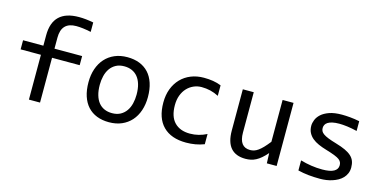

<svg xmlns="http://www.w3.org/2000/svg" viewBox="-69 -1064 2887 1441"><g transform="rotate(15 1374.5 -343.5)"><path d="M513.2 -610.8Q446.3 -625 397.9 -625Q283.2 -625 283.2 -504.9V-418.9H498V-348.1H283.2V0H196.8V-348.1H39.1V-418.9H196.8V-500Q196.8 -695.8 400.9 -695.8Q451.7 -695.8 513.2 -684.1ZM0 -490.2Z M1054.7 -249Q1054.7 -191.9 1038.6 -144.3Q1022.5 -96.7 992.2 -62.7Q961.9 -28.8 918.5 -10Q875 8.8 819.8 8.8Q767.1 8.8 725.3 -7.6Q683.6 -23.9 654.5 -55.7Q625.5 -87.4 610.1 -134.3Q594.7 -181.2 594.7 -242.2Q594.7 -299.3 610.8 -346.4Q627 -393.6 657.2 -427.5Q687.5 -461.4 731 -480.2Q774.4 -499 829.6 -499Q882.3 -499 924.1 -482.7Q965.8 -466.3 994.9 -434.8Q1023.9 -403.3 1039.3 -356.4Q1054.7 -309.6 1054.7 -249ZM967.8 -245.1Q967.8 -290.5 957.8 -324.5Q947.8 -358.4 929.2 -381.1Q910.6 -403.8 884 -415.3Q857.4 -426.8 824.7 -426.8Q786.6 -426.8 759.5 -411.9Q732.4 -397 715.1 -372.1Q697.8 -347.2 689.7 -314.2Q681.6 -281.2 681.6 -245.1Q681.6 -199.7 691.7 -165.5Q701.7 -131.3 720.2 -108.6Q738.8 -85.9 765.1 -74.5Q791.5 -63 824.7 -63Q862.8 -63 889.9 -77.9Q917 -92.8 934.3 -117.7Q951.7 -142.6 959.7 -175.5Q967.8 -208.5 967.8 -245.1Z M1558.6 -18.1Q1525.4 -5.4 1490.5 0.7Q1455.6 6.8 1418.5 6.8Q1302.2 6.8 1239.5 -56.4Q1176.8 -119.6 1176.8 -240.7Q1176.8 -299.3 1194.8 -346.7Q1212.9 -394 1245.6 -428Q1278.3 -461.9 1323.7 -480.2Q1369.1 -498.5 1423.8 -498.5Q1461.9 -498.5 1495.1 -493.2Q1528.3 -487.8 1558.6 -475.6V-394Q1526.9 -410.6 1493.9 -418.5Q1460.9 -426.3 1425.8 -426.3Q1393.1 -426.3 1364 -413.6Q1335 -400.9 1313 -377.4Q1291 -354 1278.3 -320.3Q1265.6 -286.6 1265.6 -243.7Q1265.6 -154.8 1308.8 -110.4Q1352.1 -65.9 1428.7 -65.9Q1463.4 -65.9 1495.8 -74Q1528.3 -82 1558.6 -97.7Z M2121.6 0H2045.4L2042.5 -79.1Q2020.5 -53.7 2000.7 -36.9Q1981 -20 1961.4 -9.8Q1941.9 0.5 1922.1 4.6Q1902.3 8.8 1880.4 8.8Q1804.7 8.8 1766.1 -35.6Q1727.5 -80.1 1727.5 -169.9V-490.2H1812.5V-176.8Q1812.5 -64 1897.5 -64Q1913.1 -64 1928 -68.6Q1942.9 -73.2 1959.2 -84.7Q1975.6 -96.2 1994.4 -115.7Q2013.2 -135.3 2036.6 -165V-490.2H2121.6Z M2665.5 -133.8Q2665.5 -107.9 2656.7 -87.4Q2647.9 -66.9 2632.8 -51Q2617.7 -35.2 2597.7 -23.9Q2577.6 -12.7 2554.9 -5.4Q2532.2 2 2508.3 5.4Q2484.4 8.8 2461.4 8.8Q2411.6 8.8 2369.9 4.4Q2328.1 0 2288.1 -9.8V-87.9Q2331.1 -75.7 2373.5 -69.3Q2416 -63 2458 -63Q2519 -63 2548.3 -79.6Q2577.6 -96.2 2577.6 -127Q2577.6 -140.1 2573 -150.6Q2568.4 -161.1 2556.2 -170.7Q2543.9 -180.2 2518.3 -190.4Q2492.7 -200.7 2448.2 -213.9Q2415 -223.6 2387 -236.1Q2358.9 -248.5 2338.4 -265.6Q2317.9 -282.7 2306.2 -305.7Q2294.4 -328.6 2294.4 -359.9Q2294.4 -380.4 2304 -404.8Q2313.5 -429.2 2336.4 -450.2Q2359.4 -471.2 2398.4 -485.1Q2437.5 -499 2496.1 -499Q2524.9 -499 2560.1 -495.8Q2595.2 -492.7 2633.3 -484.9V-409.2Q2593.3 -418.9 2557.4 -423.6Q2521.5 -428.2 2495.1 -428.2Q2463.4 -428.2 2441.7 -423.3Q2419.9 -418.5 2406.5 -409.9Q2393.1 -401.4 2387.2 -389.9Q2381.3 -378.4 2381.3 -365.2Q2381.3 -352.1 2386.5 -341.3Q2391.6 -330.6 2405.5 -320.6Q2419.4 -310.5 2444.3 -300.5Q2469.2 -290.5 2509.3 -278.8Q2552.7 -266.1 2582.5 -252.2Q2612.3 -238.3 2630.9 -221.2Q2649.4 -204.1 2657.5 -182.6Q2665.5 -161.1 2665.5 -133.8Z"/></g></svg>

Font: Code New Roman
Style: Regular
Weight: 400
Monospace: yes
Designer: Sam Radian
Foundry: Code New Roman
Version: Version 2.00 November 29, 2014